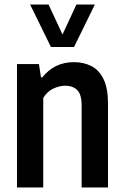

<svg xmlns="http://www.w3.org/2000/svg" viewBox="-20 -828 548 848"><path d="M55 0V-545H152L161 -486.5H167Q220.5 -553.5 306.5 -553.5Q349.5 -553.5 383.5 -536.2Q417.5 -519 437.2 -478.8Q457 -438.5 457 -370.5V0H340.5V-362Q340.5 -412 320.5 -430.8Q300.5 -449.5 268 -449.5Q244 -449.5 216.5 -437.2Q189 -425 171 -395.5V0ZM205 -620.5 113 -808H194.5L256 -675.5L317.5 -808H399L307 -620.5Z"/></svg>

Font: Encode Sans Condensed SemiBold
Style: Regular
Weight: 600
Width: 3
Designer: Multiple Designers
Foundry: Impallari Type
Version: Version 3.000; ttfautohint (v1.8.3) -l 8 -r 50 -G 200 -x 14 